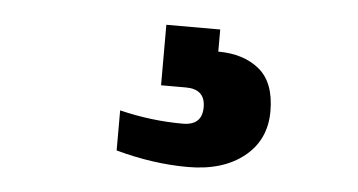

<svg xmlns="http://www.w3.org/2000/svg" viewBox="-31 -46 630 338"><g transform="rotate(5 283.5 123.0)"><path d="M294.9 106.9H251V0H346.2V39.1Q391.1 39.1 418.9 62Q446.8 85 446.8 135.7Q446.8 186.5 409.4 216.3Q372.1 246.1 310.5 246.1Q249 246.1 183.1 228V157.2Q239.3 170.9 294.9 170.9Q329.1 170.9 329.1 138.9Q329.1 106.9 294.9 106.9Z"/></g></svg>

Font: AlfaSlabOne-Regular
Style: Regular
Weight: 400
Designer: JM Sole
Foundry: JM Sole
Version: Version 1.001